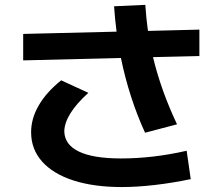

<svg xmlns="http://www.w3.org/2000/svg" viewBox="-20 -756 904 780"><path d="M106.4 -218.8Q106.4 -274.9 137.7 -328.4Q168.9 -381.8 228.5 -429.7L338.9 -378.9Q242.7 -291.5 241.2 -222.7Q242.2 -168.5 300.3 -140.4Q358.4 -112.3 471.7 -112.3Q601.6 -112.3 738.3 -143.6L754.9 -28.3Q680.2 -12.7 608.2 -4.4Q536.1 3.9 474.6 3.9Q361.3 3.9 278.3 -22.9Q195.3 -49.8 150.9 -99.9Q106.4 -149.9 106.4 -218.8ZM74.2 -618.2 453.6 -627.4Q446.8 -679.2 443.4 -730.5L570.3 -736.3Q574.2 -679.2 581.1 -630.4L790 -635.7V-528.3L601.6 -523.9Q634.3 -387.7 699.2 -251L569.3 -216.8Q504.9 -357.4 471.2 -520.5L74.2 -510.7Z"/></svg>

Font: Pretendard GOV
Style: Bold
Weight: 700
Designer: Base glyphs from Inter by Rasmus Andersson; Hangeul glyphs from Noto Sans CJK(Source Han Sans) by Jang Soo-young and Kan
Foundry: Kil Hyung-jin
Version: Version 1.309